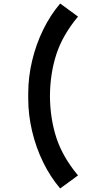

<svg xmlns="http://www.w3.org/2000/svg" viewBox="-20 -874 502 1088"><path d="M321 194Q265 128.5 224.2 44.8Q183.5 -39 161.8 -131.2Q140 -223.5 140 -314.5V-330V-345.5Q140 -436.5 161.8 -528.8Q183.5 -621 224.2 -704.8Q265 -788.5 321 -854L422 -780Q335 -675.5 299.5 -566.8Q264 -458 263 -330Q264 -202 299.5 -93.2Q335 15.5 422 120Z"/></svg>

Font: Hauora ExtraBold
Style: Regular
Weight: 800
Designer: Wayne Shih
Foundry: WCYS
Version: Version 1.001